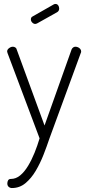

<svg xmlns="http://www.w3.org/2000/svg" viewBox="-20 -715 447 970"><path d="M40 235Q31 235 24 229Q17 223 17 212Q17 203 21 196Q25 189 35 189Q60 189 81.5 171.5Q103 154 121.5 123.5Q140 93 154.5 57Q169 21 180 -16L18 -447Q16 -452 16 -455Q16 -462 20.5 -467Q25 -472 31.5 -475.5Q38 -479 45 -479Q51 -479 57 -475.5Q63 -472 64 -466L205 -81L342 -466Q345 -472 350 -475.5Q355 -479 361 -479Q368 -479 374.5 -476Q381 -473 385.5 -467.5Q390 -462 390 -455Q390 -450 388 -447L230 -16Q217 23 200 66.5Q183 110 160.5 148Q138 186 108.5 210.5Q79 235 40 235ZM158 -594Q150 -594 143 -601Q136 -608 136 -617Q136 -628 145 -632L252 -693Q256 -695 260 -695Q269 -695 274 -688Q279 -681 279 -672Q279 -659 268 -653L168 -597Q166 -596 163 -595Q160 -594 158 -594Z"/></svg>

Font: Dosis ExtraLight Light
Style: Regular
Weight: 300
Version: Version 3.001; ttfautohint (v1.8.2)